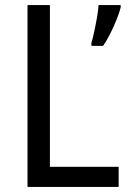

<svg xmlns="http://www.w3.org/2000/svg" viewBox="-20 -734 508 754"><path d="M88 0V-714H176V-79H446V0ZM454 -705Q449 -685 438 -657.5Q427 -630 413 -602Q399 -574 385 -554H339V-566Q344 -582 350 -609.5Q356 -637 361 -666Q366 -695 367 -714H454Z"/></svg>

Font: Noto Sans Ethiopic SemCond
Style: Regular
Weight: 400
Width: 4
Designer: Monotype Design Team
Foundry: Monotype Imaging Inc.
Version: Version 2.102; ttfautohint (v1.8.4.7-5d5b)